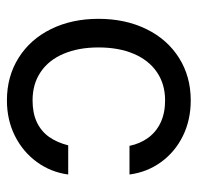

<svg xmlns="http://www.w3.org/2000/svg" viewBox="-28 -539 579 563"><g transform="rotate(90 261.5 -257.5)"><path d="M35.2 -256.8Q35.2 -335.4 65.2 -397Q95.2 -458.5 149.7 -492.9Q204.1 -527.3 274.4 -527.3Q332 -527.3 378.9 -504.2Q425.8 -481 455.3 -440.2Q484.9 -399.4 491.7 -347.7H407.7Q401.4 -378.4 384.3 -402.1Q367.2 -425.8 339.4 -439Q311.5 -452.1 274.4 -452.1Q226.6 -452.1 191.4 -428Q156.2 -403.8 137.7 -359.9Q119.1 -315.9 119.1 -256.8Q119.1 -198.2 137.7 -154.5Q156.2 -110.8 191.2 -87.2Q226.1 -63.5 274.4 -63.5Q312 -63.5 338.6 -76.2Q365.2 -88.9 381.6 -112.1Q397.9 -135.3 406.2 -168H491.7Q484.9 -117.2 455.1 -76.2Q425.3 -35.2 378.4 -11.7Q331.5 11.7 274.4 11.7Q204.1 11.7 149.7 -22.5Q95.2 -56.6 65.2 -117.7Q35.2 -178.7 35.2 -256.8Z"/></g></svg>

Font: Intratopia Thin
Style: Regular
Weight: 100
Designer: Rasmus Andersson
Foundry: rsms
Version: Version 3.000;Glyphs 3.2.3 (3260)